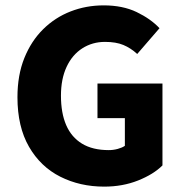

<svg xmlns="http://www.w3.org/2000/svg" viewBox="-20 -683 681 715"><path d="M368 12Q278 12 204.5 -25Q131 -62 88 -136.5Q45 -211 45 -321Q45 -403 70.5 -466.5Q96 -530 140.5 -574Q185 -618 243 -640.5Q301 -663 366 -663Q437 -663 489 -638Q541 -613 574 -578L491 -482Q467 -504 439.5 -515.5Q412 -527 371 -527Q324 -527 286.5 -503Q249 -479 228 -434Q207 -389 207 -327Q207 -262 226.5 -217Q246 -172 285.5 -148Q325 -124 385 -124Q402 -124 418.5 -128.5Q435 -133 445 -140V-243H343V-372H585V-67Q552 -34 494.5 -11Q437 12 368 12Z"/></svg>

Font: Mada ExtraBold
Style: Regular
Weight: 800
Designer: Khaled Hosny
Version: Version 1.5